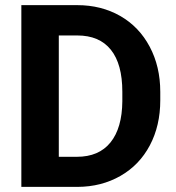

<svg xmlns="http://www.w3.org/2000/svg" viewBox="-20 -731 690 751"><path d="M63.5 0V-710.9H282.2Q376 -710.9 450 -668.7Q523.9 -626.5 565.4 -548.6Q606.9 -470.7 606.9 -371.6V-338.9Q606.9 -239.7 566.2 -162.6Q525.4 -85.4 451.2 -43Q377 -0.5 283.7 0ZM210 -592.3V-117.7H280.8Q366.7 -117.7 412.1 -173.8Q457.5 -230 458.5 -334.5V-372.1Q458.5 -480.5 413.6 -536.4Q368.7 -592.3 282.2 -592.3Z"/></svg>

Font: TypoPRO Roboto
Style: Bold
Weight: 700
Designer: Google
Version: Version 2.136; 2016